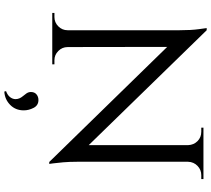

<svg xmlns="http://www.w3.org/2000/svg" viewBox="-64 -691 977 889"><g transform="rotate(90 424.5 -246.5)"><path d="M120 -715 720 -99 730 14 130 -601ZM123 -71V0H40V-10Q40 -10 49 -10Q58 -10 59 -10Q84 -10 102 -28Q120 -46 120 -71ZM198 -71Q198 -46 216 -28Q234 -10 259 -10Q260 -10 269 -10Q278 -10 278 -10V0H195V-71ZM120 -715 197 -627 198 0H120V-590Q120 -643 115 -679Q110 -715 110 -715ZM729 -700V-114Q729 -80 731.5 -50.5Q734 -21 736.5 -3.5Q739 14 739 14H730L652 -75V-700ZM809 -700V-690Q809 -690 800 -690Q791 -690 791 -690Q766 -690 748 -672.5Q730 -655 729 -629H726V-700ZM571 -700H654V-629H652Q651 -655 633.5 -672.5Q616 -690 590 -690Q590 -690 581 -690Q572 -690 571 -690ZM406 99Q406 82 417 73Q428 64 443 64Q468 64 479.5 86.5Q491 109 491 132Q491 170 465.5 195Q440 220 404 222L402 214Q421 207 430 195Q439 183 439 170Q439 161 435.5 152.5Q432 144 426 137Q419 129 412.5 119.5Q406 110 406 99Z"/></g></svg>

Font: Cinzel Medium
Style: Regular
Weight: 500
Designer: Natanael Gama
Version: Version 2.000